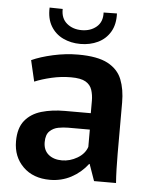

<svg xmlns="http://www.w3.org/2000/svg" viewBox="-53 -763 636 818"><g transform="rotate(5 265.5 -354.5)"><path d="M191 11Q119 11 76 -31.5Q33 -74 33 -140Q33 -197 59 -229Q85 -261 129.5 -274Q174 -287 229 -287H340V-340Q340 -365 333 -386.5Q326 -408 305.5 -420Q285 -432 243 -432Q201 -432 160 -422.5Q119 -413 88 -400L67 -490Q104 -507 158 -519Q212 -531 265 -531Q348 -531 392 -507.5Q436 -484 452.5 -442Q469 -400 469 -344V-125Q469 -94 470 -60Q471 -26 473 0H379L354 -71H352Q323 -33 281.5 -11Q240 11 191 11ZM235 -76Q269 -76 300.5 -94.5Q332 -113 342 -143V-217H249Q229 -217 207.5 -213Q186 -209 170.5 -194Q155 -179 155 -147Q155 -113 177 -94.5Q199 -76 235 -76ZM270 -577Q229 -577 195.5 -593Q162 -609 143 -641Q124 -673 126 -720L182 -719Q181 -679 206.5 -657.5Q232 -636 270 -636Q308 -636 333.5 -657.5Q359 -679 357 -719L414 -720Q416 -673 397 -641Q378 -609 344.5 -593Q311 -577 270 -577Z"/></g></svg>

Font: Murecho Medium
Style: Regular
Weight: 500
Designer: Neil Summerour
Foundry: Positype
Version: Version 1.010; ttfautohint (v1.8.3)